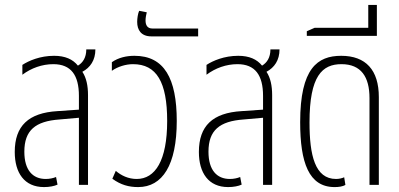

<svg xmlns="http://www.w3.org/2000/svg" viewBox="-20 -752 1625 781"><path d="M159 9C181 9 201 5 214 -1L208 -32C196 -27 181 -24 166 -24C113 -24 79 -60 79 -135C79 -222 124 -259 222 -266L301 -273V0H338V-365C338 -404 331 -436 315 -460C347 -477 368 -507 368 -551H331C331 -518 317 -497 297 -485C276 -511 245 -525 200 -525C143 -525 97 -505 71 -488V-448C107 -475 151 -491 197 -491C269 -491 301 -446 301 -362V-306L214 -300C96 -293 40 -240 40 -134C40 -49 79 9 159 9Z M542 9C641 9 699 -81 699 -260C699 -433 648 -525 527 -525C495 -525 462 -518 435 -499V-464C459 -481 492 -491 521 -491C617 -491 660 -418 660 -260C660 -98 611 -24 536 -24C502 -24 473 -38 451 -57L437 -25C471 0 504 9 542 9Z M596 -604H786V-636H600C580 -636 572 -649 572 -669C572 -680 575 -694 577 -702L546 -708C541 -697 538 -677 538 -663C538 -630 554 -604 596 -604Z M908 9C930 9 950 5 963 -1L957 -32C945 -27 930 -24 915 -24C862 -24 828 -60 828 -135C828 -222 873 -259 971 -266L1050 -273V0H1087V-365C1087 -404 1080 -436 1064 -460C1096 -477 1117 -507 1117 -551H1080C1080 -518 1066 -497 1046 -485C1025 -511 994 -525 949 -525C892 -525 846 -505 820 -488V-448C856 -475 900 -491 946 -491C1018 -491 1050 -446 1050 -362V-306L963 -300C845 -293 789 -240 789 -134C789 -49 828 9 908 9Z M1341 9C1357 9 1374 7 1385 0L1380 -31C1372 -27 1359 -24 1347 -24C1261 -24 1239 -121 1239 -254C1239 -444 1291 -491 1369 -491C1449 -491 1483 -439 1483 -353V0H1521V-357C1521 -467 1468 -525 1368 -525C1272 -525 1201 -475 1201 -255C1201 -91 1236 9 1341 9Z M1228 -606H1513V-732H1478V-639H1260L1228 -625Z"/></svg>

Font: Noto Sans Thai UI ExtCond ExtLt
Style: Regular
Weight: 200
Width: 2
Designer: Monotype Design Team
Foundry: Monotype Imaging Inc.
Version: Version 2.000